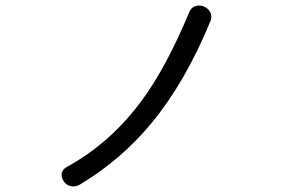

<svg xmlns="http://www.w3.org/2000/svg" viewBox="-20 -731 1040 685"><path d="M654.3 -685.5Q573.2 -491.2 486.3 -373Q375 -221.7 220.7 -136.7Q203.1 -127.9 200.2 -112.3Q198.2 -98.6 207 -85Q215.8 -71.3 230.5 -67.4Q247.1 -62.5 264.6 -72.3Q414.1 -162.1 521.5 -293Q641.6 -438.5 731.4 -657.2Q737.3 -673.8 729.5 -688.5Q722.7 -701.2 707 -708Q691.4 -713.9 676.8 -709Q661.1 -704.1 654.3 -685.5Z"/></svg>

Font: Gungsuh
Style: Regular
Weight: 400
Version: Version 2.21